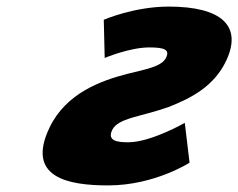

<svg xmlns="http://www.w3.org/2000/svg" viewBox="-20 -548 723 583"><path d="M492.2 -528C654.9 -528 716.4 -468 666.5 -363C629.9 -286 560.8 -250 491.7 -223C407.3 -193 338.1 -190 320.5 -153C304.4 -119 339.2 -116 369.5 -116C438.5 -116 541.1 -175 541.1 -175L555.6 -54C555.6 -54 448.8 15 308.4 15C186.7 15 58.4 -9 130.1 -160C180.1 -265 286.1 -303 367.7 -324C424.2 -338 471.6 -346 484.4 -373C495.8 -397 479.8 -404 433.3 -404C373.9 -404 297.9 -372 297.9 -372L295.1 -488C295.1 -488 387.1 -528 492.2 -528Z"/></svg>

Font: Hussar
Style: BdSuprExtOblFive
Weight: 700
Foundry: Cannot Into Space Fonts
Version: Version 2.00